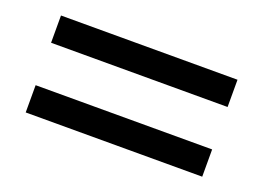

<svg xmlns="http://www.w3.org/2000/svg" viewBox="-55 -511 709 517"><g transform="rotate(20 299.5 -252.0)"><path d="M46.4 -313V-391.1H552.2V-313ZM46.4 -113.3V-191.4H552.2V-113.3Z"/></g></svg>

Font: Alte DIN 1451 Mittelschrift
Style: Regular
Weight: 400
Designer: Peter Wiegel
Foundry: Peter Wiegel
Version: Version 1.002 September 20, 2019